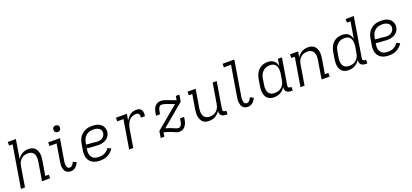

<svg xmlns="http://www.w3.org/2000/svg" viewBox="37 -1816 6225 2904"><g transform="rotate(-20 3150.0 -363.5)"><path d="M42 0 154 -677H98L97 -735H228L178 -429Q192 -452 211 -471.5Q230 -491 253.5 -504Q277 -517 302.5 -522.5Q328 -528 352 -528Q381 -528 407.5 -520.5Q434 -513 452.5 -495.5Q471 -478 482 -453.5Q493 -429 497.5 -402.5Q502 -376 500.5 -348Q499 -320 494 -292L455 -58H511L512 0H381L431 -302Q434 -322 434.5 -342.5Q435 -363 431 -382.5Q427 -402 418.5 -419Q410 -436 395 -448Q380 -460 360.5 -465Q341 -470 321 -470Q302 -470 282.5 -466Q263 -462 245 -453Q227 -444 212.5 -430Q198 -416 187 -398.5Q176 -381 170 -362.5Q164 -344 161 -325L107 0Z M846 8Q824 8 803.5 1.5Q783 -5 768 -19.5Q753 -34 745.5 -53.5Q738 -73 734.5 -94.5Q731 -116 732.5 -138Q734 -160 738 -182L784 -462H669L670 -520H859L801 -173Q799 -160 798 -147Q797 -134 797.5 -121.5Q798 -109 800 -96.5Q802 -84 807.5 -73.5Q813 -63 823.5 -56.5Q834 -50 846 -50Q859 -50 871 -56Q883 -62 892 -72Q901 -82 907.5 -94Q914 -106 919 -118L973 -92Q965 -72 952.5 -54Q940 -36 923.5 -21.5Q907 -7 886.5 0.5Q866 8 846 8ZM862 -618Q849 -618 838 -622.5Q827 -627 819 -636Q811 -645 810 -657.5Q809 -670 811 -683Q812 -691 816.5 -699.5Q821 -708 828.5 -713Q836 -718 844.5 -720Q853 -722 861 -722Q874 -722 885.5 -717.5Q897 -713 904.5 -704Q912 -695 913.5 -682.5Q915 -670 912 -657Q911 -649 906.5 -640.5Q902 -632 895 -627Q888 -622 879 -620Q870 -618 862 -618Z M1320 8Q1288 8 1257.5 2.5Q1227 -3 1201 -17Q1175 -31 1155.5 -53.5Q1136 -76 1126.5 -104.5Q1117 -133 1116.5 -164.5Q1116 -196 1121 -228L1138 -328Q1142 -355 1151.5 -382Q1161 -409 1177 -433Q1193 -457 1216.5 -476.5Q1240 -496 1266 -507.5Q1292 -519 1319.5 -523.5Q1347 -528 1374 -528Q1400 -528 1425.5 -524.5Q1451 -521 1473.5 -512Q1496 -503 1515 -488Q1534 -473 1546 -452Q1558 -431 1563 -406Q1568 -381 1563 -355Q1560 -336 1550.5 -316.5Q1541 -297 1527 -281Q1513 -265 1495 -253.5Q1477 -242 1456.5 -235Q1436 -228 1416 -225Q1396 -222 1376 -222Q1352 -222 1329 -224Q1306 -226 1282 -227Q1258 -228 1234.5 -230Q1211 -232 1188 -237L1185 -218Q1181 -196 1181.5 -174Q1182 -152 1188 -132Q1194 -112 1207 -95.5Q1220 -79 1237.5 -68.5Q1255 -58 1276.5 -54Q1298 -50 1320 -50Q1343 -50 1366 -54Q1389 -58 1410.5 -69Q1432 -80 1451 -97Q1470 -114 1482 -134L1536 -108Q1519 -81 1494.5 -57.5Q1470 -34 1441 -19Q1412 -4 1381 2Q1350 8 1320 8ZM1380 -276Q1399 -276 1419 -281Q1439 -286 1456 -297.5Q1473 -309 1484.5 -327Q1496 -345 1499 -364Q1502 -380 1498.5 -396Q1495 -412 1487 -424.5Q1479 -437 1466 -446Q1453 -455 1438.5 -460.5Q1424 -466 1408 -468Q1392 -470 1375 -470Q1355 -470 1334 -466.5Q1313 -463 1293.5 -454Q1274 -445 1257.5 -430Q1241 -415 1229.5 -397Q1218 -379 1211.5 -359Q1205 -339 1201 -318L1197 -294Q1220 -289 1243 -288Q1266 -287 1289.5 -285.5Q1313 -284 1335 -280Q1357 -276 1380 -276Z M1784 0 1860 -462H1760V-520H1936L1918 -414Q1930 -438 1948.5 -460Q1967 -482 1989.5 -498Q2012 -514 2038 -521Q2064 -528 2090 -528Q2107 -528 2123 -524.5Q2139 -521 2151.5 -511.5Q2164 -502 2171.5 -488Q2179 -474 2182 -458.5Q2185 -443 2184 -426Q2183 -409 2181 -392H2116Q2118 -406 2117.5 -420.5Q2117 -435 2111.5 -446.5Q2106 -458 2093.5 -464Q2081 -470 2067 -470Q2046 -470 2024 -464.5Q2002 -459 1982.5 -446Q1963 -433 1948 -415Q1933 -397 1923.5 -377Q1914 -357 1908 -336Q1902 -315 1898 -294L1850 0Z M2593 8Q2568 8 2546 -1Q2524 -10 2503 -19.5Q2482 -29 2459.5 -37Q2437 -45 2414 -52L2361 -67L2350 0H2292L2309 -107L2671 -409L2657 -414Q2635 -422 2612 -430.5Q2589 -439 2566 -447.5Q2543 -456 2520 -463Q2497 -470 2471 -470Q2458 -470 2446.5 -460Q2435 -450 2428.5 -437.5Q2422 -425 2418.5 -412Q2415 -399 2413 -386L2405 -341H2340L2348 -386Q2350 -403 2355 -419.5Q2360 -436 2367.5 -452.5Q2375 -469 2387 -483.5Q2399 -498 2414 -508.5Q2429 -519 2446 -523.5Q2463 -528 2480 -528Q2507 -528 2532.5 -520.5Q2558 -513 2582 -504Q2606 -495 2630 -486Q2654 -477 2678 -468L2713 -456L2724 -520H2782L2764 -413L2407 -115L2431 -107Q2453 -101 2474.5 -93.5Q2496 -86 2516.5 -76.5Q2537 -67 2558 -58.5Q2579 -50 2603 -50Q2616 -50 2627 -60Q2638 -70 2644.5 -82.5Q2651 -95 2655 -108Q2659 -121 2661 -134L2668 -179H2733L2726 -134Q2723 -117 2718.5 -100.5Q2714 -84 2706 -67.5Q2698 -51 2686 -36.5Q2674 -22 2659.5 -11.5Q2645 -1 2627.5 3.5Q2610 8 2593 8Z M3071 8Q3042 8 3016 0.5Q2990 -7 2971.5 -24.5Q2953 -42 2942 -66.5Q2931 -91 2926.5 -117.5Q2922 -144 2923.5 -172Q2925 -200 2929 -228L2968 -462H2912V-520H3043L2993 -218Q2989 -198 2989 -177.5Q2989 -157 2992.5 -137.5Q2996 -118 3005 -101Q3014 -84 3029 -72Q3044 -60 3063.5 -55Q3083 -50 3103 -50Q3122 -50 3141 -54Q3160 -58 3178 -67Q3196 -76 3211 -90Q3226 -104 3237 -121.5Q3248 -139 3254 -157.5Q3260 -176 3263 -195L3317 -520H3382L3312 -96Q3310 -86 3311 -77Q3312 -68 3317.5 -61.5Q3323 -55 3331.5 -52.5Q3340 -50 3349 -50H3365V8H3339Q3318 8 3298.5 2.5Q3279 -3 3265.5 -16.5Q3252 -30 3247 -50Q3242 -70 3246 -91Q3232 -68 3213 -48.5Q3194 -29 3170 -16Q3146 -3 3120.5 2.5Q3095 8 3071 8Z M3696 8Q3674 8 3653.5 1.5Q3633 -5 3618 -19.5Q3603 -34 3595.5 -53.5Q3588 -73 3584.5 -94.5Q3581 -116 3582.5 -138Q3584 -160 3588 -182L3670 -677H3555V-735H3744L3651 -173Q3649 -160 3648 -147Q3647 -134 3647.5 -121.5Q3648 -109 3650 -96.5Q3652 -84 3657.5 -73.5Q3663 -63 3673.5 -56.5Q3684 -50 3696 -50Q3709 -50 3721 -56Q3733 -62 3742 -72Q3751 -82 3757.5 -94Q3764 -106 3769 -118L3823 -92Q3815 -72 3802.5 -54Q3790 -36 3773.5 -21.5Q3757 -7 3736.5 0.5Q3716 8 3696 8Z M4116 8Q4088 8 4061.5 0.5Q4035 -7 4015.5 -24Q3996 -41 3984.5 -65.5Q3973 -90 3968.5 -116.5Q3964 -143 3965.5 -171.5Q3967 -200 3971 -228L3988 -328Q3992 -353 4000.5 -378.5Q4009 -404 4022 -427.5Q4035 -451 4055 -471Q4075 -491 4099 -504Q4123 -517 4149 -522.5Q4175 -528 4201 -528Q4228 -528 4254 -521Q4280 -514 4300 -498Q4320 -482 4331.5 -459Q4343 -436 4349 -410L4367 -520H4432L4362 -96Q4360 -86 4361 -77Q4362 -68 4367.5 -61.5Q4373 -55 4381.5 -52.5Q4390 -50 4399 -50H4415V8H4389Q4368 8 4348.5 2.5Q4329 -3 4315 -16.5Q4301 -30 4296.5 -50.5Q4292 -71 4296 -92Q4282 -68 4262 -48.5Q4242 -29 4218 -16Q4194 -3 4167.5 2.5Q4141 8 4116 8ZM4149 -50Q4168 -50 4187.5 -53.5Q4207 -57 4225 -66Q4243 -75 4259 -89Q4275 -103 4286 -120.5Q4297 -138 4303.5 -157Q4310 -176 4313 -195L4330 -295Q4333 -316 4333.5 -337.5Q4334 -359 4330.5 -379Q4327 -399 4317.5 -417Q4308 -435 4293 -447.5Q4278 -460 4257.5 -465Q4237 -470 4216 -470Q4197 -470 4176.5 -466Q4156 -462 4138 -452Q4120 -442 4104.5 -427Q4089 -412 4078 -394.5Q4067 -377 4061 -357.5Q4055 -338 4051 -318L4035 -218Q4031 -198 4031 -177Q4031 -156 4034.5 -136.5Q4038 -117 4047.5 -100Q4057 -83 4072.5 -71Q4088 -59 4108 -54.5Q4128 -50 4149 -50Z M4542 0 4618 -462H4562V-520H4693L4678 -429Q4692 -452 4711 -471.5Q4730 -491 4753.5 -504Q4777 -517 4802.5 -522.5Q4828 -528 4852 -528Q4881 -528 4907.5 -520.5Q4934 -513 4952.5 -495.5Q4971 -478 4982 -453.5Q4993 -429 4997.5 -402.5Q5002 -376 5000.5 -348Q4999 -320 4994 -292L4955 -58H5011L5012 0H4881L4931 -302Q4934 -322 4934.5 -342.5Q4935 -363 4931 -382.5Q4927 -402 4918.5 -419Q4910 -436 4895 -448Q4880 -460 4860.5 -465Q4841 -470 4821 -470Q4802 -470 4782.5 -466Q4763 -462 4745 -453Q4727 -444 4712.5 -430Q4698 -416 4687 -398.5Q4676 -381 4670 -362.5Q4664 -344 4661 -325L4607 0Z M5316 8Q5288 8 5261.5 0.5Q5235 -7 5215.5 -24Q5196 -41 5184.5 -65.5Q5173 -90 5168.5 -116.5Q5164 -143 5165.5 -171.5Q5167 -200 5171 -228L5188 -328Q5192 -353 5200.5 -378.5Q5209 -404 5222 -427.5Q5235 -451 5255 -471Q5275 -491 5299 -504Q5323 -517 5349 -522.5Q5375 -528 5401 -528Q5428 -528 5454 -521Q5480 -514 5500 -498Q5520 -482 5531.5 -459Q5543 -436 5549 -410L5593 -677H5536L5535 -735H5667L5562 -96Q5560 -86 5561 -77Q5562 -68 5567.5 -61.5Q5573 -55 5581.5 -52.5Q5590 -50 5599 -50H5615V8H5589Q5568 8 5548.5 2.5Q5529 -3 5515 -16.5Q5501 -30 5496.5 -50.5Q5492 -71 5496 -92Q5482 -68 5462 -48.5Q5442 -29 5418 -16Q5394 -3 5367.5 2.5Q5341 8 5316 8ZM5349 -50Q5368 -50 5387.5 -53.5Q5407 -57 5425 -66Q5443 -75 5459 -89Q5475 -103 5486 -120.5Q5497 -138 5503.5 -157Q5510 -176 5513 -195L5530 -295Q5533 -316 5533.5 -337.5Q5534 -359 5530.5 -379Q5527 -399 5517.5 -417Q5508 -435 5493 -447.5Q5478 -460 5457.5 -465Q5437 -470 5416 -470Q5397 -470 5376.5 -466Q5356 -462 5338 -452Q5320 -442 5304.5 -427Q5289 -412 5278 -394.5Q5267 -377 5261 -357.5Q5255 -338 5251 -318L5235 -218Q5231 -198 5231 -177Q5231 -156 5234.5 -136.5Q5238 -117 5247.5 -100Q5257 -83 5272.5 -71Q5288 -59 5308 -54.5Q5328 -50 5349 -50Z M5970 8Q5938 8 5907.5 2.5Q5877 -3 5851 -17Q5825 -31 5805.5 -53.5Q5786 -76 5776.5 -104.5Q5767 -133 5766.5 -164.5Q5766 -196 5771 -228L5788 -328Q5792 -355 5801.5 -382Q5811 -409 5827 -433Q5843 -457 5866.5 -476.5Q5890 -496 5916 -507.5Q5942 -519 5969.5 -523.5Q5997 -528 6024 -528Q6050 -528 6075.5 -524.5Q6101 -521 6123.5 -512Q6146 -503 6165 -488Q6184 -473 6196 -452Q6208 -431 6213 -406Q6218 -381 6213 -355Q6210 -336 6200.5 -316.5Q6191 -297 6177 -281Q6163 -265 6145 -253.5Q6127 -242 6106.5 -235Q6086 -228 6066 -225Q6046 -222 6026 -222Q6002 -222 5979 -224Q5956 -226 5932 -227Q5908 -228 5884.5 -230Q5861 -232 5838 -237L5835 -218Q5831 -196 5831.5 -174Q5832 -152 5838 -132Q5844 -112 5857 -95.5Q5870 -79 5887.5 -68.5Q5905 -58 5926.5 -54Q5948 -50 5970 -50Q5993 -50 6016 -54Q6039 -58 6060.5 -69Q6082 -80 6101 -97Q6120 -114 6132 -134L6186 -108Q6169 -81 6144.5 -57.5Q6120 -34 6091 -19Q6062 -4 6031 2Q6000 8 5970 8ZM6030 -276Q6049 -276 6069 -281Q6089 -286 6106 -297.5Q6123 -309 6134.5 -327Q6146 -345 6149 -364Q6152 -380 6148.5 -396Q6145 -412 6137 -424.5Q6129 -437 6116 -446Q6103 -455 6088.5 -460.5Q6074 -466 6058 -468Q6042 -470 6025 -470Q6005 -470 5984 -466.5Q5963 -463 5943.5 -454Q5924 -445 5907.5 -430Q5891 -415 5879.5 -397Q5868 -379 5861.5 -359Q5855 -339 5851 -318L5847 -294Q5870 -289 5893 -288Q5916 -287 5939.5 -285.5Q5963 -284 5985 -280Q6007 -276 6030 -276Z"/></g></svg>

Font: Iosevka Etoile Light
Style: Italic
Weight: 300
Italic angle: -9°
Designer: Belleve Invis
Foundry: Belleve Invis
Version: Version 22.1.2; ttfautohint (v1.8.4)